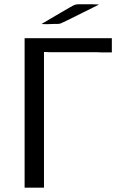

<svg xmlns="http://www.w3.org/2000/svg" viewBox="-20 -871 582 891"><path d="M94.2 0V-693.8H499V-627.9H449.2L424.8 -628.9H210L184.1 -629.9V0ZM172.9 -759.8Q210 -781.7 259.8 -811Q310.5 -840.8 320.8 -845.9Q331.1 -851.1 341.8 -851.1H410.2L439.9 -850.1Q269 -764.2 258.8 -761.2Q253.9 -760.3 246.1 -759.8H227.1Q222.2 -759.8 212.6 -759.3Q203.1 -758.8 198.2 -758.8Q180.7 -758.8 172.9 -759.8Z"/></svg>

Font: CMU Sans Serif
Style: Medium
Weight: 500
Version: Version 0.7.0